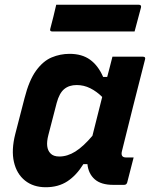

<svg xmlns="http://www.w3.org/2000/svg" viewBox="-20 -776 640 806"><path d="M272 -550Q324 -550 358 -525.5Q392 -501 413 -453H430Q435 -471 440 -491Q445 -511 452 -538H580Q592 -538 589 -527Q564 -430 538.5 -328.5Q513 -227 492 -142Q485 -115 509 -115H541L514 -10Q511 0 501 0H455Q404 0 377.5 -23.5Q351 -47 347 -87H330Q301 -40 263 -15Q225 10 172 10Q120 10 85 -18Q50 -46 38.5 -96Q27 -146 44 -213L83 -364Q102 -439 131.5 -479.5Q161 -520 197 -535Q233 -550 272 -550ZM192 -132Q204 -119 229 -119Q263 -119 296.5 -140Q330 -161 368 -206Q378 -247 388.5 -287.5Q399 -328 409 -369Q386 -392 359 -405.5Q332 -419 302 -419Q270 -419 249.5 -402Q229 -385 218 -344L183 -209Q169 -155 192 -132ZM216 -756H563Q574 -756 572 -745Q565 -719 558.5 -694.5Q552 -670 545 -644H199Q188 -644 191 -655Q198 -681 204 -705.5Q210 -730 216 -756Z"/></svg>

Font: Recursive Mn Lnr St
Style: Bold Italic
Weight: 700
Italic angle: -15°
Monospace: yes
Version: Version 1.079;hotconv 1.0.112;makeotfexe 2.5.65598; ttfautoh